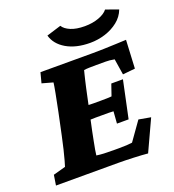

<svg xmlns="http://www.w3.org/2000/svg" viewBox="-152 -869 890 984"><g transform="rotate(-20 293.5 -377.5)"><path d="M487.3 6.8Q457 3.9 410.6 2Q364.3 0 327.1 0H-12.7L-3.9 -55.7L63.5 -74.2Q66.4 -83 72.8 -105.5Q79.1 -127.9 86.9 -160.2Q94.7 -192.4 102.5 -229.5L127.9 -349.6Q139.6 -407.2 147 -445.8Q154.3 -484.4 156.2 -501L96.7 -517.6L111.3 -573.2H397.5Q421.9 -573.2 456.5 -574.2Q491.2 -575.2 525.4 -576.7Q559.6 -578.1 580.1 -579.1L572.3 -424.8L504.9 -418L491.2 -504.9Q475.6 -507.8 465.3 -508.8Q455.1 -509.8 443.4 -509.8H392.6Q374 -509.8 355 -509.3Q335.9 -508.8 325.2 -506.8Q323.2 -500 319.8 -485.8Q316.4 -471.7 312 -453.6Q307.6 -435.5 303.7 -417Q299.8 -398.4 295.9 -380.9L256.8 -197.3Q252 -172.9 247.1 -148.4Q242.2 -124 238.8 -104.5Q235.4 -85 234.4 -74.2Q253.9 -71.3 274.9 -70.3Q295.9 -69.3 332 -69.3H357.4Q383.8 -69.3 398.4 -70.3Q413.1 -71.3 428.7 -73.2L500 -173.8L565.4 -162.1ZM389.6 -191.4 394.5 -256.8Q385.7 -257.8 370.1 -257.8Q354.5 -257.8 333 -257.8H296.9Q277.3 -257.8 262.2 -256.8Q247.1 -255.9 243.2 -254.9L259.8 -334Q263.7 -333 278.3 -331.5Q293 -330.1 312.5 -330.1H349.6Q370.1 -330.1 387.2 -330.6Q404.3 -331.1 411.1 -332L432.6 -394.5H496.1L453.1 -191.4ZM532.2 -761.7 600.6 -737.3Q586.9 -701.2 556.2 -676.8Q525.4 -652.3 485.4 -639.6Q445.3 -627 403.3 -627Q326.2 -627 274.4 -657.2Q222.7 -687.5 209 -737.3L288.1 -761.7Q299.8 -742.2 330.1 -729.5Q360.4 -716.8 406.2 -716.8Q449.2 -716.8 483.4 -729.5Q517.6 -742.2 532.2 -761.7Z"/></g></svg>

Font: Crimson Pro Black
Style: Italic
Weight: 900
Italic angle: -12°
Designer: Jacques Le Bailly
Foundry: Baron von Fonthausen
Version: Version 1.003